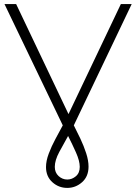

<svg xmlns="http://www.w3.org/2000/svg" viewBox="-20 -720 665 939"><path d="M309 199Q267 199 236 171Q205 143 205 97Q205 67 218.5 31Q232 -5 251.5 -41Q271 -77 287 -107L2 -700H59L315 -162L571 -700H624L341 -107Q356 -78 373 -42Q390 -6 401.5 29.5Q413 65 413 95Q413 143 381.5 171Q350 199 309 199ZM313 -55Q292 -18 270 23Q248 64 248 96Q248 124 266.5 141Q285 158 309 158Q332 158 351 142Q370 126 370 96Q370 67 351.5 25.5Q333 -16 313 -55Z"/></svg>

Font: Montserrat Light
Style: Regular
Weight: 300
Designer: Julieta Ulanovsky
Foundry: Julieta Ulanovsky
Version: Version 9.000; ttfautohint (v1.8.4.7-5d5b)